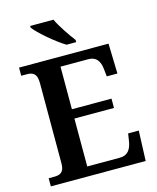

<svg xmlns="http://www.w3.org/2000/svg" viewBox="-134 -1023 911 1115"><g transform="rotate(-15 321.5 -465.5)"><path d="M332 -771H390V-784C361 -822 317 -886 296 -931H156V-921C181 -886 272 -807 332 -771ZM31 0H601L608 -181H544L537 -135C530 -91 510 -57 462 -57H265V-345H503V-401H265V-657H433C480 -657 500 -626 505 -579L510 -533H574L569 -714H31V-665H64C98 -665 125 -656 125 -597V-112C125 -57 97 -49 64 -49H31Z"/></g></svg>

Font: Noto Serif Oriya SemiBold
Style: Regular
Weight: 600
Designer: David Williams
Foundry: Google LLC, David Williams
Version: Version 1.051